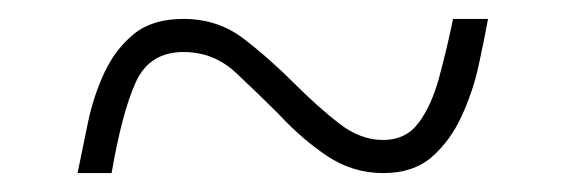

<svg xmlns="http://www.w3.org/2000/svg" viewBox="-20 -458 599 203"><path d="M62 -275Q67 -300 73 -328.5Q79 -357 90.5 -381.5Q102 -406 121.5 -422Q141 -438 174 -438Q210 -438 237 -417.5Q264 -397 292 -369Q316 -345 338.5 -327.5Q361 -310 385 -310Q409 -310 422.5 -328Q436 -346 444 -375Q452 -404 459 -438H496Q492 -416 486 -388.5Q480 -361 468 -335Q456 -309 436.5 -292Q417 -275 385 -275Q353 -275 326 -293Q299 -311 274 -338Q253 -359 229.5 -381Q206 -403 174 -403Q138 -403 123.5 -371Q109 -339 98 -275Z"/></svg>

Font: Noto Serif ExtraLight
Style: Regular
Weight: 200
Designer: Monotype Design Team
Foundry: Monotype Imaging Inc.
Version: Version 2.015; ttfautohint (v1.8.4.7-5d5b)